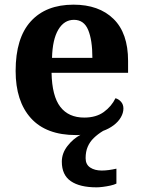

<svg xmlns="http://www.w3.org/2000/svg" viewBox="-20 -569 612 823"><path d="M394 234Q322 234 283.5 207.5Q245 181 245 124Q245 88 269 57Q293 26 325 9Q321 10 316 10Q311 10 306 10Q178 10 112.5 -62.5Q47 -135 47 -265Q47 -406 112 -477.5Q177 -549 295 -549Q404 -549 466.5 -488Q529 -427 529 -308V-257H201Q203 -157 238.5 -111Q274 -65 341 -65Q392 -65 425 -89Q458 -113 475 -148Q489 -144 499 -132.5Q509 -121 509 -104Q509 -85 498 -66Q487 -47 467 -32Q447 -17 422 -8Q399 6 382 22.5Q365 39 356 60Q347 81 347 109Q347 136 366.5 149Q386 162 416 162Q430 162 445.5 160Q461 158 479 154V218Q469 223 453 226.5Q437 230 421 232Q405 234 394 234ZM376 -321Q376 -397 358 -440.5Q340 -484 297 -484Q255 -484 230 -442Q205 -400 203 -321Z"/></svg>

Font: Noto Serif Hebrew
Style: Bold
Weight: 700
Version: Version 2.003